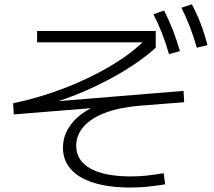

<svg xmlns="http://www.w3.org/2000/svg" viewBox="-20 -838 978 877"><path d="M267.6 -163.1Q267.6 -218.3 300.5 -264.6Q333.5 -311 395.5 -343.8L43 -315.4L40 -366.2Q156.2 -390.6 268.8 -433.3Q381.3 -476.1 475.3 -530.8Q569.3 -585.4 630.9 -644.5H149.4V-696.3H691.4V-620.1Q614.7 -550.3 494.9 -484.4Q375 -418.5 246.6 -376L818.4 -422.9L821.3 -371.1L623 -355.5Q530.8 -348.6 464.4 -324.2Q397.9 -299.8 363 -260.7Q328.1 -221.7 328.1 -171.9Q328.1 -105 392.3 -68.6Q456.5 -32.2 578.1 -32.2Q612.8 -32.2 646.7 -35.6Q680.7 -39.1 727.5 -46.9L734.4 3.9Q689.9 11.2 652.3 14.9Q614.7 18.6 575.2 18.6Q478 18.6 408.9 -2.9Q339.8 -24.4 303.7 -65.2Q267.6 -106 267.6 -163.1ZM680.7 -772.5 729.5 -790Q752.4 -744.6 769.8 -700.2Q787.1 -655.8 801.8 -604.5L752 -590.8Q735.4 -646.5 718.8 -689.2Q702.1 -731.9 680.7 -772.5ZM808.6 -802.7 856.4 -818.4Q879.4 -774.9 896.5 -730.2Q913.6 -685.5 927.7 -631.8L878.9 -620.1Q863.8 -673.3 846.9 -716.8Q830.1 -760.3 808.6 -802.7Z"/></svg>

Font: Pretendard JP Light
Style: Regular
Weight: 300
Designer: Base glyphs from Inter by Rasmus Andersson; Hangeul glyphs from Noto Sans CJK(Source Han Sans) by Jang Soo-young and Kan
Foundry: Kil Hyung-jin
Version: Version 1.309